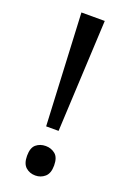

<svg xmlns="http://www.w3.org/2000/svg" viewBox="-142 -764 553 827"><g transform="rotate(20 134.5 -350.0)"><path d="M163 -201H106L81 -714H188ZM72 -54Q72 -91 90 -106Q108 -121 134 -121Q159 -121 177.5 -106Q196 -91 196 -54Q196 -18 177.5 -2Q159 14 134 14Q108 14 90 -2Q72 -18 72 -54Z"/></g></svg>

Font: ing115
Style: Regular
Weight: 400
Designer: Monotype Design Team
Foundry: Monotype Imaging Inc.
Version: Version 2.013